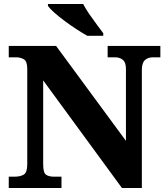

<svg xmlns="http://www.w3.org/2000/svg" viewBox="-20 -945 838 965"><path d="M24 0V-57H53Q82 -57 99.5 -67.5Q117 -78 117 -120V-598Q117 -637 100 -647Q83 -657 61 -657H24V-714H262L613 -237V-598Q613 -632 597 -644.5Q581 -657 559 -657H521V-714H786V-657H749Q724 -657 708.5 -643Q693 -629 693 -594V0H593L197 -541V-120Q197 -78 210.5 -67.5Q224 -57 252 -57H289V0ZM419 -765Q394 -779 364 -798.5Q334 -818 304.5 -840Q275 -862 252.5 -882Q230 -902 221 -915V-925H398Q409 -903 427.5 -876Q446 -849 465.5 -823Q485 -797 499 -778V-765Z"/></svg>

Font: Noto Serif ExtraBold
Style: Regular
Weight: 800
Designer: Monotype Design Team
Foundry: Monotype Imaging Inc.
Version: Version 2.014